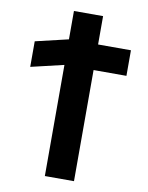

<svg xmlns="http://www.w3.org/2000/svg" viewBox="-110 -1086 940 1220"><g transform="rotate(10 360.0 -475.5)"><path d="M54 -610 266 -660V57H454V-660H666V-825H454V-1008H266V-825L54 -775Z"/></g></svg>

Font: Hussar
Style: BdSuprExt
Weight: 700
Foundry: Cannot Into Space Fonts
Version: Version 2.00